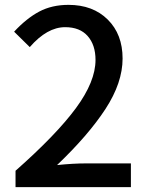

<svg xmlns="http://www.w3.org/2000/svg" viewBox="-20 -770 609 790"><path d="M43.9 0V-67.4Q211.9 -215.8 292.5 -325.2Q373 -434.6 373 -523.4Q373 -585 340.8 -621.6Q308.6 -658.2 248 -658.2Q173.8 -658.2 102.5 -576.2L38.1 -639.6Q88.9 -694.3 141.1 -722.2Q193.4 -750 261.7 -750Q362.3 -750 423.3 -689.5Q484.4 -628.9 484.4 -529.3Q484.4 -429.7 414.1 -321.8Q343.8 -213.9 214.8 -90.8Q281.2 -97.7 335 -97.7H518.6V0Z"/></svg>

Font: Gen Shin Gothic Medium
Style: Regular
Weight: 500
Designer: [Source Han Sans]
Ryoko NISHIZUKA  (kana & ideographs); Paul D. Hunt (Latin, Greek & Cyrillic); Wenlong ZHANG  (bopomofo
Version: Version 1.002.20150607